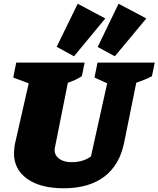

<svg xmlns="http://www.w3.org/2000/svg" viewBox="-20 -996 850 1030"><path d="M322 14Q197 14 126 -36.5Q55 -87 55 -174Q55 -185 56.5 -196Q58 -207 59 -219L134 -549L51 -580L67 -660H434L419 -587Q401 -576 384.5 -568Q368 -560 344 -552L275 -206Q274 -202 273.5 -199Q273 -196 273 -192Q273 -162 298 -144Q323 -126 364 -126Q426 -126 468 -157L555 -549L487 -580L503 -660H810L795 -587Q776 -577 755 -568.5Q734 -560 711 -552L646 -231Q622 -111 539.5 -48.5Q457 14 322 14ZM397 -976 545 -897 377 -694 284 -745ZM616 -976 765 -897 596 -694 504 -744Z"/></svg>

Font: Piazzolla SC Black
Style: Italic
Weight: 900
Italic angle: -11.3°
Designer: Juan Pablo del Peral
Foundry: Huerta Tipografica
Version: Version 1.330